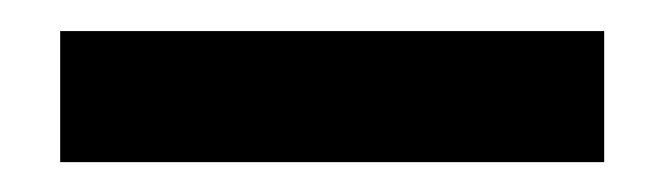

<svg xmlns="http://www.w3.org/2000/svg" viewBox="-20 -747 436 126"><path d="M19.5 -640.6V-726.6H376.5V-640.6Z"/></svg>

Font: Roboto Slab
Style: Bold
Weight: 700
Designer: Google
Version: Version 2.000; ttfautohint (v1.8.1.43-b0c9)